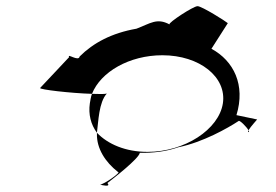

<svg xmlns="http://www.w3.org/2000/svg" viewBox="-20 -685 893 622"><path d="M110 -400C106 -395 210 -383 278 -381C306 -452 399 -506 506 -506C627 -506 715 -435 702 -350C689 -266 579 -193 458 -193C387 -193 329 -218 294 -255V-251C293 -204 321 -160 362 -128C375 -128 316 -87 304 -87C311 -85 340 -78 328 -92C346 -106 430 -171 433 -190C475 -189 518 -194 558 -208C637 -224 718 -270 753 -293C756 -297 779 -274 785 -263C792 -275 816 -301 813 -298L746 -312C776 -410 737 -488 665 -527L718 -610C713 -615 634 -665 620 -665C606 -665 524 -611 529 -606C488 -628 467 -609 422 -592C342 -578 282 -546 238 -502C235 -484 196 -514 204 -500ZM271 -350C266 -315 274 -282 294 -255C299 -292 300 -353 326 -382C321 -380 301 -380 278 -381C274 -371 273 -360 271 -350ZM303 -87H304ZM785 -263C784 -260 783 -257 785 -257C787 -257 788 -260 785 -263Z"/></svg>

Font: Ampere
Style: SCSuExtIta
Weight: 400
Version: Version 1